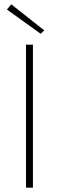

<svg xmlns="http://www.w3.org/2000/svg" viewBox="-20 -866 272 886"><path d="M100 0H132V-660H100ZM168 -710 184 -726 32 -846 12 -822Z"/></svg>

Font: Source Sans Pro ExtraLight
Style: Regular
Weight: 200
Designer: Paul D. Hunt
Foundry: Adobe Systems Incorporated
Version: Version 3.006;hotconv 1.0.111;makeotfexe 2.5.65597